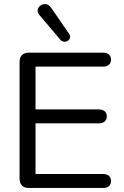

<svg xmlns="http://www.w3.org/2000/svg" viewBox="-20 -931 613 951"><path d="M123 0H492C514 0 530 -12 530 -35C530 -57 514 -69 492 -69H156V-320H470C493 -320 509 -332 509 -355C509 -377 493 -389 470 -389H156V-601H492C514 -601 530 -613 530 -636C530 -658 514 -670 492 -670H123C93 -670 77 -654 77 -624V-46C77 -16 93 0 123 0ZM175 -857 279 -734C302 -709 341 -736 322 -764L233 -893C204 -936 144 -892 175 -857Z"/></svg>

Font: SN Pro Book
Style: Regular
Weight: 350
Designer: Tobias Whetton
Foundry: Supernotes
Version: Version 1.003;Glyphs 3.3 (3324)